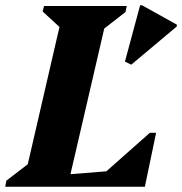

<svg xmlns="http://www.w3.org/2000/svg" viewBox="-47 -713 695 733"><path d="M-27 0 -23 -23 59 -86 180 -610 116 -669 121 -690H437L432 -667L351 -604L222 -48L359 -59L525 -206H549L506 0ZM454 -466 430 -478 488 -693H495L628 -619V-612Z"/></svg>

Font: Platypi
Style: Bold Italic
Weight: 700
Italic angle: -13°
Designer: David Sargent
Foundry: Bolt Cutter Type
Version: Version 1.200; ttfautohint (v1.8.4.7-5d5b)